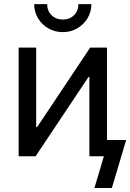

<svg xmlns="http://www.w3.org/2000/svg" viewBox="-20 -770 642 946"><path d="M507.3 0H420.4V-390.6H416L155.3 0H71.8V-535.6H158.2V-144H163.1L424.3 -535.6H507.3ZM289.6 -611.8Q250 -611.8 218.3 -630.1Q186.5 -648.4 167.5 -679.9Q148.4 -711.4 148.4 -749.5H212.4Q212.4 -716.3 234.1 -695.1Q255.9 -673.8 289.6 -673.8Q323.2 -673.8 344.7 -695.1Q366.2 -716.3 366.2 -749.5H430.2Q430.2 -711.4 411.4 -680.2Q392.6 -648.9 360.8 -630.4Q329.1 -611.8 289.6 -611.8ZM445.3 156.2 491.7 0H460V-80.1H601.6L531.2 156.2Z"/></svg>

Font: Inter 20pt
Style: Regular
Weight: 400
Version: Version 4.001;git-66647c0bb